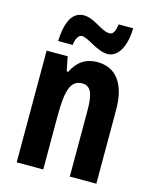

<svg xmlns="http://www.w3.org/2000/svg" viewBox="-114 -831 728 908"><g transform="rotate(15 250.5 -377.5)"><path d="M97 -605H168C172 -641 186 -657 200 -657C232 -657 286 -606 337 -606C385 -606 422 -658 424 -755H353C348 -722 340 -703 322 -703C280 -703 237 -754 184 -754C113 -754 99 -667 97 -605ZM302 -557C247 -557 205 -529 181 -477H173L159 -547H56V0H186V-263C186 -393 205 -441 260 -441C303 -441 316 -401 316 -324V0H446V-362C446 -489 394 -557 302 -557Z"/></g></svg>

Font: Noto Sans Armenian ExtraCondensed
Style: Regular
Weight: 400
Width: 2
Designer: Monotype Design Team
Foundry: Monotype Imaging Inc.
Version: Version 2.008